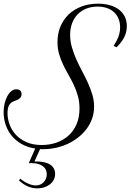

<svg xmlns="http://www.w3.org/2000/svg" viewBox="-20 -805 749 1060"><path d="M92.3 181.6Q112.8 198.7 135.7 208.7Q158.7 218.8 178.2 218.8Q190.9 218.8 201.9 214.1Q212.9 209.5 220.9 200.9Q229 192.4 233.6 181.2Q238.3 169.9 238.3 156.7Q238.3 128.4 216.1 112.1Q193.8 95.7 154.8 95.7Q146.5 95.7 143.8 95.7Q141.1 95.7 138.7 96.2L174.3 15.1Q130.9 8.3 98.4 -10.5Q65.9 -29.3 43.9 -56.4Q22 -83.5 11 -116.9Q0 -150.4 0 -185.5Q0 -210.4 5.4 -233.4Q10.7 -256.3 20.3 -273.9Q29.8 -291.5 42.7 -301.8Q55.7 -312 70.8 -312Q84 -312 91.6 -304.7Q99.1 -297.4 99.1 -284.7Q99.1 -274.4 94 -267.8Q88.9 -261.2 81.5 -256.8Q74.2 -252.4 65.9 -249.5Q57.6 -246.6 51.3 -243.7Q38.6 -237.8 30 -223.6Q21.5 -209.5 21.5 -179.7Q21.5 -149.4 32.7 -118.2Q43.9 -86.9 67.1 -61.5Q90.3 -36.1 126 -20.3Q161.6 -4.4 210.4 -4.4Q252.9 -4.4 290.8 -17.3Q328.6 -30.3 357.2 -55.4Q385.7 -80.6 402.3 -118.4Q418.9 -156.2 418.9 -206.1Q418.9 -243.7 409.9 -275.4Q400.9 -307.1 387.5 -335.9Q374 -364.7 358.2 -391.8Q342.3 -418.9 328.9 -447.3Q315.4 -475.6 306.4 -506.1Q297.4 -536.6 297.4 -572.8Q297.4 -618.7 313.2 -657.5Q329.1 -696.3 358.4 -724.6Q387.7 -752.9 429 -768.8Q470.2 -784.7 521 -784.7Q557.6 -784.7 587.2 -776.1Q616.7 -767.6 637.5 -751.5Q658.2 -735.4 669.2 -712.4Q680.2 -689.5 680.2 -660.6Q680.2 -628.9 666.5 -600.8Q652.8 -572.8 623.5 -543.9L606.9 -551.8Q625.5 -579.6 634.3 -604Q643.1 -628.4 643.1 -653.8Q643.1 -680.2 634.5 -701.2Q626 -722.2 609.9 -737.3Q593.8 -752.4 570.6 -760.5Q547.4 -768.6 518.6 -768.6Q484.4 -768.6 456.3 -757.3Q428.2 -746.1 408.4 -725.6Q388.7 -705.1 377.9 -676.3Q367.2 -647.5 367.2 -612.3Q367.2 -577.1 377 -543.7Q386.7 -510.3 401.4 -477.3Q416 -444.3 433.3 -412.1Q450.7 -379.9 465.3 -347.7Q480 -315.4 489.7 -282.7Q499.5 -250 499.5 -216.3Q499.5 -182.1 488.8 -151.1Q478 -120.1 458.7 -94.2Q439.5 -68.4 413.1 -47.4Q386.7 -26.4 355.7 -11.7Q324.7 2.9 290 10.7Q255.4 18.6 219.7 18.6Q214.8 18.6 210.2 18.6Q205.6 18.6 201.2 18.1L170.4 86.4H180.7Q231 86.4 257.6 104.2Q284.2 122.1 284.2 155.3Q284.2 172.4 276.9 187Q269.5 201.7 256.3 212.2Q243.2 222.7 225.1 228.8Q207 234.9 186 234.9Q131.3 234.9 84.5 190.9Z"/></svg>

Font: Petit Formal Script
Style: Regular
Weight: 400
Version: Version 1.001; ttfautohint (v0.8) -G 200 -r 50